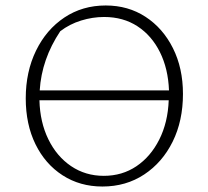

<svg xmlns="http://www.w3.org/2000/svg" viewBox="-20 -673 761 701"><path d="M354 8Q272 8 208.5 -33Q145 -74 109.5 -146.5Q74 -219 74 -314Q74 -411 111.5 -488Q149 -565 215 -609Q281 -653 366 -653Q448 -653 511.5 -611.5Q575 -570 611.5 -497Q648 -424 648 -330Q648 -232 610.5 -156Q573 -80 506.5 -36Q440 8 354 8ZM200 -559Q132 -457 125 -343H597Q594 -422 564 -482.5Q534 -543 482 -577Q430 -611 360 -611Q318 -611 276 -598Q234 -585 200 -559ZM359 -31Q426 -31 478 -66Q530 -101 561.5 -163.5Q593 -226 596 -307H124Q126 -227 156.5 -164.5Q187 -102 239.5 -66.5Q292 -31 359 -31Z"/></svg>

Font: Piazzolla ExtraLight
Style: Regular
Weight: 200
Designer: Juan Pablo del Peral
Foundry: Huerta Tipografica
Version: Version 1.330